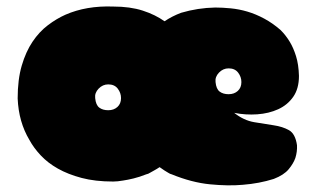

<svg xmlns="http://www.w3.org/2000/svg" viewBox="-20 -542 978 587"><path d="M696 -197Q725 -174 757 -168.5Q789 -163 816.5 -159Q844 -155 863.5 -144Q883 -133 888 -98Q889 -78 883 -59Q877 -42 862.5 -24.5Q848 -7 817 5Q773 19 722 23Q678 27 622 21.5Q566 16 505 -9Q500 -10 494 -14Q489 -17 482.5 -21Q476 -25 468 -31Q459 -25 451.5 -21Q444 -17 439 -14Q433 -10 427 -9Q407 -1 388.5 3.5Q370 8 356 10Q339 13 326 13Q271 13 229.5 2Q188 -9 157 -26.5Q126 -44 104.5 -67Q83 -90 70 -114Q37 -169 34 -241Q34 -299 46.5 -341.5Q59 -384 79.5 -414.5Q100 -445 126.5 -465Q153 -485 180 -497Q244 -525 326 -522Q378 -522 416.5 -509.5Q455 -497 483 -477Q507 -493 534 -503Q585 -518 638 -519Q660 -519 685.5 -516.5Q711 -514 736.5 -506.5Q762 -499 788 -485Q814 -471 838 -450Q854 -434 866 -414Q877 -396 885 -370.5Q893 -345 894 -310Q894 -271 876.5 -246Q859 -221 830.5 -208Q802 -195 766.5 -192.5Q731 -190 696 -197ZM679 -333Q662 -333 649.5 -320Q637 -307 639 -291Q641 -270 651.5 -262Q662 -254 679 -254Q696 -254 707 -264Q718 -274 718 -291Q718 -307 708 -320Q698 -333 679 -333ZM311 -284Q294 -284 281.5 -271Q269 -258 271 -242Q273 -221 283.5 -213Q294 -205 311 -205Q328 -205 339 -215Q350 -225 350 -242Q350 -258 340 -271Q330 -284 311 -284Z"/></svg>

Font: Sniglet
Style: ExtraBold
Weight: 800
Version: Version 2.000; ttfautohint (v0.95) -l 8 -r 50 -G 200 -x 14 -